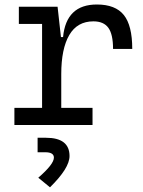

<svg xmlns="http://www.w3.org/2000/svg" viewBox="-20 -547 626 840"><path d="M248 -222.7V-75.2H384.8V0H43V-75.2H164.1V-442.4H62.5V-517.6H231.9L246.6 -384.8H255.9Q269.5 -527.3 403.8 -527.3Q484.9 -527.3 521.7 -481.4Q558.6 -435.5 558.6 -333H474.6Q474.6 -397 454.1 -425.3Q433.6 -453.6 388.7 -453.6Q317.9 -453.6 283 -393.6Q248 -333.5 248 -222.7ZM198.7 272.5 147.5 230.5Q215.8 171.4 215.8 142.6Q215.8 119.1 177.7 119.1H144.5V55.7H181.2Q284.2 55.7 284.2 135.7Q284.2 188.5 198.7 272.5Z"/></svg>

Font: Cascadia Mono SemiLight
Style: Regular
Weight: 350
Monospace: yes
Designer: Aaron Bell
Foundry: Saja Typeworks
Version: Version 2404.023; ttfautohint (v1.8.4)